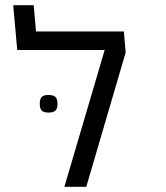

<svg xmlns="http://www.w3.org/2000/svg" viewBox="-20 -721 640 741"><path d="M458 -599.5 465 -518.5 313 0H228.5L384 -528H46.5L31 -701H110L119 -599.5ZM133.5 -320.5Q133.5 -339 141 -346.8Q148.5 -354.5 167 -354.5Q186 -354.5 194 -346.8Q202 -339 202 -320.5Q202 -302 194 -294.2Q186 -286.5 167 -286.5Q148.5 -286.5 141 -294.2Q133.5 -302 133.5 -320.5Z"/></svg>

Font: JuliaMono Light
Style: Italic
Weight: 300
Italic angle: -9°
Monospace: yes
Designer: cormullion
Foundry: corm
Version: Version 0.054; ttfautohint (v1.8.4)